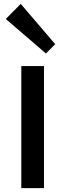

<svg xmlns="http://www.w3.org/2000/svg" viewBox="-20 -971 337 991"><path d="M265 -743 217 -695 10 -873 87 -951ZM207 0H90V-630H207Z"/></svg>

Font: TypoPRO Sinkin Sans
Style: 500 Medium
Weight: 500
Designer: Keith Bates
Foundry: K-Type
Version: Sinkin Sans (version 1.0)  by Keith Bates   •   © 2014   www